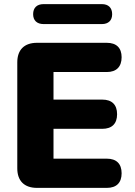

<svg xmlns="http://www.w3.org/2000/svg" viewBox="-20 -913 654 933"><path d="M475 -796C507 -796 525 -814 525 -844C525 -875 507 -893 475 -893H192C159 -893 141 -875 141 -844C141 -814 159 -796 192 -796ZM499 0C546 0 571 -25 571 -71C571 -117 546 -142 499 -142H240V-287H477C524 -287 549 -312 549 -358C549 -404 524 -429 477 -429H240V-563H499C546 -563 571 -589 571 -635C571 -680 546 -705 499 -705H160C98 -705 64 -671 64 -610V-95C64 -34 98 0 160 0Z"/></svg>

Font: Nunito Black
Style: Regular
Weight: 900
Designer: Vernon Adams
Foundry: Vernon Adams
Version: Version 3.602